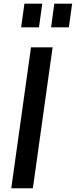

<svg xmlns="http://www.w3.org/2000/svg" viewBox="-20 -1002 404 1022"><path d="M155 0H40L145 -750H260ZM92.5 -856.5 110 -982.5H205L187.5 -856.5ZM252 -856.5 269 -982.5H364L346.5 -856.5Z"/></svg>

Font: Mohave SemiBold
Style: Italic
Weight: 600
Italic angle: -8°
Designer: Gumpita Rahayu
Foundry: Tokotype
Version: Version 2.003